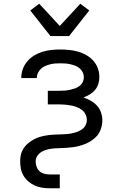

<svg xmlns="http://www.w3.org/2000/svg" viewBox="-20 -793 640 1028"><path d="M250 -600 142 -737 190 -773 300 -654 410 -773 458 -737 350 -600ZM247 215Q226 215 206 212Q186 209 167.5 201Q149 193 133 179.5Q117 166 106.5 148.5Q96 131 92 111Q88 91 88 71Q88 56 90.5 41.5Q93 27 99.5 13.5Q106 0 115.5 -11Q125 -22 137 -31Q149 -40 162 -47Q175 -54 189 -58.5Q203 -63 217.5 -66Q232 -69 246.5 -70.5Q261 -72 276 -72.5Q291 -73 305.5 -73.5Q320 -74 335 -75Q350 -76 364.5 -79Q379 -82 393 -87Q407 -92 419 -100.5Q431 -109 438 -122.5Q445 -136 445 -151Q445 -166 438 -180.5Q431 -195 418.5 -204.5Q406 -214 391.5 -219.5Q377 -225 362 -228Q347 -231 331.5 -232.5Q316 -234 300 -234H236V-307H300Q314 -307 327.5 -308Q341 -309 354.5 -312Q368 -315 381 -319.5Q394 -324 405.5 -332.5Q417 -341 423 -353.5Q429 -366 429 -380Q429 -393 423 -405.5Q417 -418 406.5 -427Q396 -436 383 -441Q370 -446 357 -449Q344 -452 330 -453Q316 -454 303 -454Q289 -454 275 -453Q261 -452 248 -448.5Q235 -445 222 -439.5Q209 -434 199 -424.5Q189 -415 183 -402Q177 -389 177 -376V-375H94V-377Q94 -401 102.5 -424Q111 -447 127 -465.5Q143 -484 164 -496.5Q185 -509 208 -516Q231 -523 255 -525.5Q279 -528 303 -528Q327 -528 351 -525.5Q375 -523 398 -516.5Q421 -510 442 -498Q463 -486 479 -468.5Q495 -451 503.5 -428Q512 -405 512 -381Q512 -362 506.5 -344Q501 -326 489 -311.5Q477 -297 461 -287.5Q445 -278 427 -271Q448 -264 466.5 -253.5Q485 -243 499.5 -227Q514 -211 521 -190.5Q528 -170 528 -148Q528 -132 524 -115.5Q520 -99 512 -84Q504 -69 491.5 -57.5Q479 -46 465 -37Q451 -28 435.5 -22Q420 -16 403.5 -11.5Q387 -7 370.5 -5Q354 -3 337 -1.5Q320 0 303.5 0Q287 0 270 1.5Q253 3 237 6.5Q221 10 206 18Q191 26 181 40Q171 54 171 71Q171 86 176 100Q181 114 192 124Q203 134 217.5 137.5Q232 141 247 141H300V215Z"/></svg>

Font: Nova Nerd Font
Style: Regular
Weight: 400
Designer: Belleve Invis
Foundry: Belleve Invis
Version: Version 24.1.4; ttfautohint (v1.8.4);Nerd Fonts 3.1.1